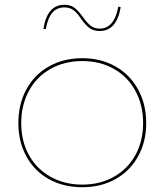

<svg xmlns="http://www.w3.org/2000/svg" viewBox="-20 -777 689 805"><path d="M57 -261Q57 -340 90.5 -402Q124 -464 185 -498.5Q246 -533 325 -533Q403 -533 464 -498.5Q525 -464 559 -402Q593 -340 593 -261Q593 -183 559 -121.5Q525 -60 464 -26Q403 8 325 8Q246 8 185 -26Q124 -60 90.5 -121.5Q57 -183 57 -261ZM580 -261Q580 -336 548 -395.5Q516 -455 458 -488Q400 -521 325 -521Q250 -521 191.5 -488Q133 -455 101 -395.5Q69 -336 69 -261Q69 -186 101 -127.5Q133 -69 191.5 -36Q250 -3 325 -3Q400 -3 458 -36Q516 -69 548 -127.5Q580 -186 580 -261ZM486 -747Q469 -647 398 -647Q373 -647 356 -659Q339 -671 320 -698Q303 -724 287.5 -735Q272 -746 250 -746Q219 -746 200 -724.5Q181 -703 172 -655L162 -656Q178 -757 250 -757Q275 -757 291.5 -745Q308 -733 328 -705Q346 -680 361 -668.5Q376 -657 398 -657Q459 -657 476 -749Z"/></svg>

Font: Hepta Slab Thin
Style: Regular
Weight: 250
Designer: Michael LaGattuta
Foundry: Michael LaGattuta
Version: Version 1.100; ttfautohint (v1.8) -l 8 -r 50 -G 200 -x 14 -D